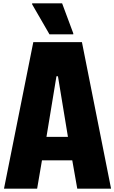

<svg xmlns="http://www.w3.org/2000/svg" viewBox="-20 -1040 687 1153"><path d="M4 93 180 -787H472L647 93H444L414 -77H232L203 93ZM259 -218H388L328 -582H319ZM277 -834 173 -1014V-1020H353L420 -840V-834Z"/></svg>

Font: Farlight84_Sys_V01
Style: Bold
Weight: 700
Designer: Monotype Design Team, Nadine Chahine and Nizar Qandah
Foundry: Monotype Imaging Inc.
Version: Version 2.004;October 31, 2024;FontCreator 14.0.0.2814 64-bi